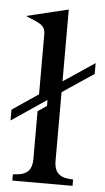

<svg xmlns="http://www.w3.org/2000/svg" viewBox="-62 -760 435 794"><g transform="rotate(5 156.0 -362.5)"><path d="M270 -26V0H20V-26L41 -28Q70 -31 84.5 -47.5Q99 -64 99 -95V-295L136 -320V-345L-9 -247V-292L99 -365V-614Q99 -634 89.5 -645.5Q80 -657 53 -668L17 -683L191 -725V-427L321 -514V-469L191 -382V-95Q191 -64 205.5 -47.5Q220 -31 249 -28Z"/></g></svg>

Font: Redaction
Style: Regular
Weight: 400
Designer: Jeremy Mickel / Forest Young
Foundry: MCKL
Version: Version 2.001; Redaction